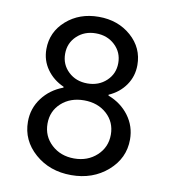

<svg xmlns="http://www.w3.org/2000/svg" viewBox="-81 -780 762 860"><g transform="rotate(10 300.0 -350.0)"><path d="M67.9 -192.9Q67.9 -252.9 103.5 -300.5Q139.2 -348.1 198.2 -370.1V-374Q149.9 -395.5 121.3 -435.8Q92.8 -476.1 92.8 -526.9Q92.8 -605 152.3 -657.5Q211.9 -710 299.8 -710Q387.7 -710 447.3 -657.5Q506.8 -605 506.8 -526.9Q506.8 -476.1 478.8 -435.5Q450.7 -395 402.8 -374V-370.1Q461.9 -347.7 497.1 -300.3Q532.2 -252.9 532.2 -192.9Q532.2 -107.4 465.1 -48.8Q397.9 9.8 299.8 9.8Q201.7 9.8 134.8 -48.8Q67.9 -107.4 67.9 -192.9ZM386.2 -602.3Q351.6 -634.8 299.8 -634.8Q248 -634.8 213.6 -602.3Q179.2 -569.8 179.2 -521Q179.2 -472.2 213.6 -439.7Q248 -407.2 299.8 -407.2Q351.6 -407.2 386.2 -439.7Q420.9 -472.2 420.9 -521Q420.9 -569.8 386.2 -602.3ZM403.1 -293.2Q362.3 -330.1 299.8 -330.1Q237.3 -330.1 196.5 -293.2Q155.8 -256.3 155.8 -199.2Q155.8 -142.1 197 -104Q238.3 -65.9 299.8 -65.9Q361.3 -65.9 402.6 -104Q443.8 -142.1 443.8 -199.2Q443.8 -256.3 403.1 -293.2Z"/></g></svg>

Font: CommitMono
Style: Regular
Weight: 400
Monospace: yes
Designer: Eigil Nikolajsen
Foundry: Eigil Nikolajsen
Version: Version 1.143